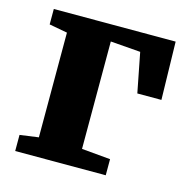

<svg xmlns="http://www.w3.org/2000/svg" viewBox="-87 -636 707 720"><g transform="rotate(15 266.5 -276.0)"><path d="M33.5 0V-62.5L106 -72.5V-479L35.5 -492V-552H508.5L513.5 -327H420L390 -480.5L273.5 -489.5V-72.5L385 -62.5V0Z"/></g></svg>

Font: Merriweather 28pt Black
Style: Regular
Weight: 900
Version: Version 2.100